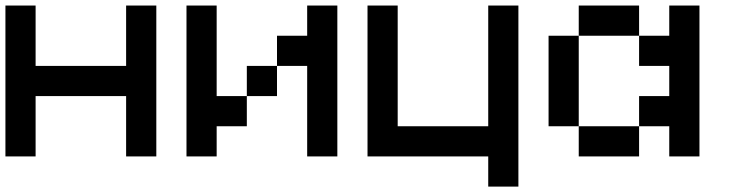

<svg xmlns="http://www.w3.org/2000/svg" viewBox="-20 -576 2707 707"><path d="M111.1 -222.2V0H0V-555.6H111.1V-333.3H444.4V-555.6H555.6V0H444.4V-222.2Z M777.8 -111.1V0H666.7V-555.6H777.8V-222.2H888.9V-111.1ZM1111.1 -444.4V-555.6H1222.2V0H1111.1V-333.3H1000V-444.4ZM1000 -222.2H888.9V-333.3H1000Z M1777.8 -111.1V-555.6H1888.9V111.1H1777.8V0H1333.3V-555.6H1444.4V-111.1Z M2111.1 -111.1H2000V-444.4H2111.1ZM2444.4 -333.3H2333.3V-444.4H2444.4V-555.6H2555.6V0H2444.4V-111.1H2333.3V-222.2H2444.4ZM2333.3 0H2111.1V-111.1H2333.3ZM2333.3 -444.4H2111.1V-555.6H2333.3Z"/></svg>

Font: Pixeloid Mono
Style: Regular
Weight: 400
Monospace: yes
Designer: GGBotNet
Foundry: GGBotNet
Version: 0.5